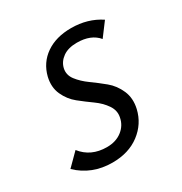

<svg xmlns="http://www.w3.org/2000/svg" viewBox="-110 -503 563 593"><g transform="rotate(-30 171.0 -207.0)"><path d="M126 5Q53 5 3 -43L46 -86Q78 -45 135 -45Q167 -45 188.5 -61.5Q210 -78 215 -104Q220 -127 206 -147.5Q192 -168 169.5 -184Q147 -200 124.5 -218Q102 -236 89.5 -263.5Q77 -291 85 -325Q96 -369 132 -394Q168 -419 222 -419Q281 -419 326 -389L290 -341Q265 -371 215 -371Q184 -371 165 -357.5Q146 -344 141 -323Q136 -301 150.5 -282Q165 -263 188 -246.5Q211 -230 233.5 -211.5Q256 -193 268.5 -164.5Q281 -136 273 -101Q262 -54 223 -24.5Q184 5 126 5Z"/></g></svg>

Font: EauTestInfant
Style: Italic
Weight: 400
Italic angle: -12°
Designer: Christian Thalmann (Catharsis Fonts)
Version: Version 0.001;PS 000.001;hotconv 1.0.88;makeotf.lib2.5.64775